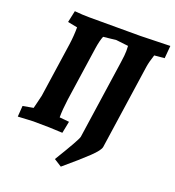

<svg xmlns="http://www.w3.org/2000/svg" viewBox="-159 -834 1053 1158"><g transform="rotate(20 367.5 -255.0)"><path d="M488 -512Q496 -566 496 -590Q496 -614 495 -623L417 -632L335 -623Q323 -595 315 -542L264 -193Q255 -127 255 -77L317 -71L302 5Q224 0 114 0L16 5L21 -65L88 -77Q89 -82 98 -117Q107 -152 109 -163L160 -512Q168 -569 168 -623L106 -635L122 -710Q173 -705 218 -705H546L735 -710L728 -629L663 -623Q647 -575 642 -542L563 0Q560 23 509 71.5Q458 120 363 200L314 169Q412 9 415 -11Z"/></g></svg>

Font: Andada
Style: Bold Italic
Weight: 700
Italic angle: -8.29999°
Designer: Carolina Giovagnoli
Foundry: Carolina Giovagnoli
Version: Version 1.003